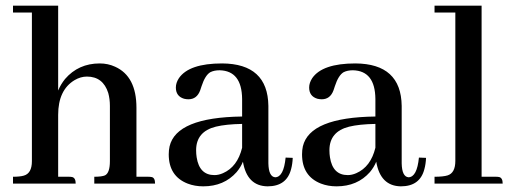

<svg xmlns="http://www.w3.org/2000/svg" viewBox="-20 -655 1836 685"><path d="M226.6 -24.4H187.5V-245.1Q187.5 -334 246.1 -369.1Q267.6 -381.8 290 -381.8Q347.7 -381.8 366.2 -323.2Q372.1 -301.8 372.1 -277.3V-80.1Q372.1 -38.1 354.5 -29.3Q342.8 -24.4 316.4 -24.4V0H533.2Q533.2 -21.5 520.5 -23.4Q515.6 -24.4 508.8 -24.4H466.8V-270.5Q466.8 -382.8 390.6 -417Q365.2 -428.7 335.9 -428.7Q259.8 -428.7 211.9 -373Q196.3 -353.5 187.5 -332V-634.8H26.4V-610.4H93.8V-80.1Q93.8 -36.1 64.5 -28.3Q50.8 -24.4 26.4 -24.4V0H250Q250 -20.5 237.3 -23.4Q232.4 -24.4 226.6 -24.4Z M934.6 9.8Q1002.9 9.8 1018.6 -51.8Q1023.4 -69.3 1024.4 -91.8L999 -92.8Q992.2 -23.4 961.9 -22.5Q938.5 -24.4 937.5 -72.3V-277.3Q935.5 -427.7 772.5 -428.7Q654.3 -428.7 618.2 -376Q607.4 -359.4 607.4 -342.8Q607.4 -311.5 636.7 -302.7Q644.5 -300.8 652.3 -300.8Q682.6 -300.8 694.3 -333Q696.3 -337.9 699.2 -347.7Q711.9 -386.7 730.5 -397.5Q744.1 -404.3 763.7 -404.3Q842.8 -402.3 843.8 -301.8V-239.3Q609.4 -236.3 585 -132.8Q582 -119.1 582 -104.5Q582 -26.4 649.4 0Q674.8 9.8 705.1 9.8Q779.3 9.8 824.2 -41Q838.9 -58.6 846.7 -78.1Q861.3 8.8 934.6 9.8ZM745.1 -30.3Q691.4 -30.3 681.6 -93.8Q679.7 -105.5 679.7 -119.1Q679.7 -185.5 750 -203.1Q786.1 -211.9 843.8 -212.9V-127.9Q827.1 -59.6 775.4 -37.1Q759.8 -30.3 745.1 -30.3Z M1410.2 9.8Q1478.5 9.8 1494.1 -51.8Q1499 -69.3 1500 -91.8L1474.6 -92.8Q1467.8 -23.4 1437.5 -22.5Q1414.1 -24.4 1413.1 -72.3V-277.3Q1411.1 -427.7 1248 -428.7Q1129.9 -428.7 1093.8 -376Q1083 -359.4 1083 -342.8Q1083 -311.5 1112.3 -302.7Q1120.1 -300.8 1127.9 -300.8Q1158.2 -300.8 1169.9 -333Q1171.9 -337.9 1174.8 -347.7Q1187.5 -386.7 1206.1 -397.5Q1219.7 -404.3 1239.3 -404.3Q1318.4 -402.3 1319.3 -301.8V-239.3Q1085 -236.3 1060.5 -132.8Q1057.6 -119.1 1057.6 -104.5Q1057.6 -26.4 1125 0Q1150.4 9.8 1180.7 9.8Q1254.9 9.8 1299.8 -41Q1314.5 -58.6 1322.3 -78.1Q1336.9 8.8 1410.2 9.8ZM1220.7 -30.3Q1167 -30.3 1157.2 -93.8Q1155.3 -105.5 1155.3 -119.1Q1155.3 -185.5 1225.6 -203.1Q1261.7 -211.9 1319.3 -212.9V-127.9Q1302.7 -59.6 1251 -37.1Q1235.4 -30.3 1220.7 -30.3Z M1750 -24.4H1698.2V-634.8H1530.3V-610.4H1604.5V-81.1Q1604.5 -38.1 1577.1 -29.3Q1561.5 -24.4 1530.3 -24.4V0H1773.4Q1773.4 -20.5 1760.7 -23.4Q1755.9 -24.4 1750 -24.4Z"/></svg>

Font: Abhaya Libre SemiBold
Style: Regular
Weight: 600
Designer: Pushpananda Ekanayake, Sol Matas, Pathum Egodawatta
Foundry: Mooniak
Version: Version 1.050 ; ttfautohint (v1.6)